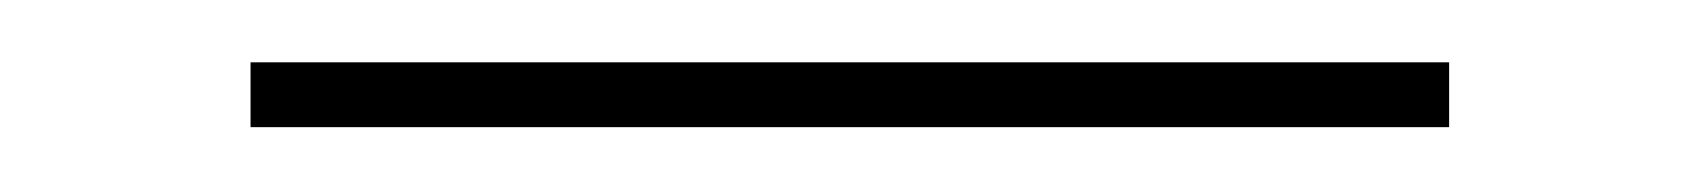

<svg xmlns="http://www.w3.org/2000/svg" viewBox="-20 70 540 61"><path d="M59.6 110.4V89.8H440.4V110.4Z"/></svg>

Font: Mgen+ 1m thin
Style: Regular
Weight: 100
Designer: [Source Han Sans]
Ryoko NISHIZUKA  (kana & ideographs); Paul D. Hunt (Latin, Greek & Cyrillic); Wenlong ZHANG  (bopomofo
Version: Version 1.059.20150602